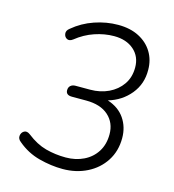

<svg xmlns="http://www.w3.org/2000/svg" viewBox="-108 -803 815 901"><g transform="rotate(15 300.0 -352.5)"><path d="M278 8Q222 8 163 -7.5Q104 -23 57 -63Q41 -75 43 -91Q45 -107 58 -114.5Q71 -122 88 -109Q134 -73 180.5 -60.5Q227 -48 278 -48Q326 -48 365 -67Q404 -86 426.5 -121.5Q449 -157 449 -206Q449 -262 410.5 -296.5Q372 -331 302 -331H233Q203 -331 203 -355Q203 -369 212 -377Q221 -385 236 -385H307Q356 -385 396 -404Q436 -423 460 -457.5Q484 -492 484 -540Q484 -593 447.5 -625Q411 -657 351 -657Q305 -657 257.5 -641Q210 -625 169 -592Q153 -580 140.5 -586.5Q128 -593 126 -608.5Q124 -624 140 -636Q185 -674 242 -693.5Q299 -713 356 -713Q415 -713 457.5 -691Q500 -669 523 -631Q546 -593 546 -545Q547 -477 506 -427Q465 -377 400 -358Q455 -340 483 -299Q511 -258 511 -204Q511 -141 480 -93Q449 -45 396 -18.5Q343 8 278 8Z"/></g></svg>

Font: Nunito Light
Style: Italic
Weight: 300
Italic angle: -9°
Designer: Vernon Adams
Foundry: Vernon Adams
Version: Version 3.601; ttfautohint (v1.8.2.53-6de2)